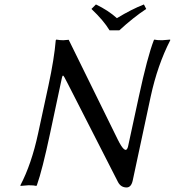

<svg xmlns="http://www.w3.org/2000/svg" viewBox="-20 -824 777 854"><path d="M467.3 -689Q440.9 -732.9 386.7 -784.2L406.7 -804.2Q460.9 -778.3 500 -743.2Q564.9 -782.7 620.1 -804.2L630.4 -784.2Q573.2 -746.6 510.7 -689ZM195.8 -444.8Q221.2 -563 228 -645L230.5 -647.9Q247.1 -645 261.2 -645Q261.2 -645 285.6 -647L503.9 -203.1Q535.6 -139.2 546.9 -164.6Q549.3 -169.4 550.8 -178.2L597.7 -395Q635.7 -571.3 664.1 -645L666.5 -647.9Q676.8 -645 701.2 -645L736.8 -647.9L737.3 -645Q680.7 -534.7 650.4 -395L570.3 -21Q563.5 9.8 543 9.8Q517.6 9.8 504.9 -14.2L279.8 -455.1Q277.8 -459 274.4 -465.3Q265.6 -482.9 262.7 -486.1Q259.8 -489.3 257.8 -485.6Q255.9 -481.9 252.4 -463.9Q249.5 -448.7 247.1 -439L202.6 -230Q168 -67.4 144 0L141.6 2.9Q131.3 0 106.9 0L71.3 2.9L70.8 0Q120.1 -94.2 149.4 -230Z"/></svg>

Font: Linux Biolinum O
Style: Italic
Weight: 400
Italic angle: -12°
Designer: Philipp H. Poll
Foundry: Philipp H. Poll
Version: Version 1.1.3